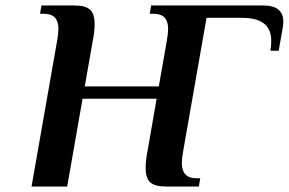

<svg xmlns="http://www.w3.org/2000/svg" viewBox="-20 -680 1053 700"><path d="M1013 -601Q1013 -594 1011 -580L996 -495H966Q969 -515 969 -530Q969 -574 942 -594.5Q915 -615 862 -615H733L648 -130Q643 -102 643 -85Q643 -58 656 -44Q669 -30 700 -30H710L705 0H585Q545 0 528 -15Q511 -30 511 -67Q511 -95 518 -130L551 -320H281L225 0H95L188 -530Q193 -558 193 -575Q193 -602 180 -616Q167 -630 136 -630H126L131 -660H251Q291 -660 308 -645Q325 -630 325 -592Q325 -565 318 -530L289 -365H559L588 -530Q593 -558 593 -575Q593 -602 580 -616Q567 -630 536 -630H526L531 -660H940Q1013 -660 1013 -601Z"/></svg>

Font: Philosopher
Style: Bold Italic
Weight: 700
Italic angle: -10°
Designer: Jovanny Lemonad
Foundry: Jovanny Lemonad
Version: Version 2.000